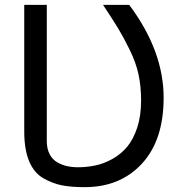

<svg xmlns="http://www.w3.org/2000/svg" viewBox="-20 -749 735 792"><path d="M329 23Q274 23 235.5 15.5Q197 8 158.5 -14Q120 -36 100 -84.5Q80 -133 80 -207V-729H173V-167Q173 -135 185 -112.5Q197 -90 217 -79Q237 -68 257 -63.5Q277 -59 299 -59Q338 -59 373.5 -66.5Q409 -74 444 -93.5Q479 -113 504.5 -143.5Q530 -174 546 -222.5Q562 -271 562 -334V-336Q562 -392 551.5 -441.5Q541 -491 515 -543.5Q489 -596 468.5 -630Q448 -664 405 -729H513Q655 -539 655 -346Q655 -171 565.5 -74Q476 23 329 23Z"/></svg>

Font: ColatingCofangSans
Style: Regular
Weight: 400
Foundry: GNU
Version: Version 412.227;June 27, 2022;FontCreator 11.0.0.2412 32-bit